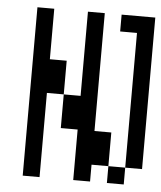

<svg xmlns="http://www.w3.org/2000/svg" viewBox="-48 -667 596 710"><g transform="rotate(5 250.0 -312.5)"><path d="M125 -437.5H187.5V-312.5H125V0H62.5V-625H125ZM187.5 -312.5H250V-625H312.5V-187.5H375V-62.5H312.5V0H250V-187.5H187.5ZM375 -62.5H437.5V0H375ZM375 -625H500V-62.5H437.5V-562.5H375Z"/></g></svg>

Font: 寒蝉点阵体 16px
Style: Regular
Weight: 400
Designer: Designed by Warren2060
Foundry: ChillType
Version: Version 1.000